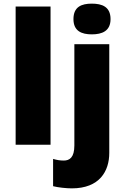

<svg xmlns="http://www.w3.org/2000/svg" viewBox="-20 -796 688 1056"><path d="M384 -691C384 -625 429 -607 485 -607C541 -607 588 -625 588 -691C588 -759 541 -776 485 -776C429 -776 384 -759 384 -691ZM258 0V-760H66V0ZM375 240C528 240 581 145 581 45V-553H389V4C389 71 362 87 331 87C309 87 293 84 272 78V228C298 235 345 240 375 240Z"/></svg>

Font: Noto Sans UI Black
Style: Regular
Weight: 900
Designer: Monotype Design Team
Foundry: Monotype Imaging Inc.
Version: Version 1.901